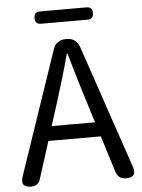

<svg xmlns="http://www.w3.org/2000/svg" viewBox="-59 -931 725 978"><g transform="rotate(-5 303.5 -442.5)"><path d="M60 0Q3 0 21 -54L237 -689Q244 -709 260.5 -721Q277 -733 298 -733H309Q330 -733 346.5 -721Q363 -709 370 -689L585 -56Q605 0 545 0Q506 0 494 -38L436 -224H302H168L108 -36Q98 0 60 0ZM191 -298H302H413L378 -410Q348 -503 304 -658H300Q273 -556 227 -410ZM183 -822Q152 -822 152 -854Q152 -885 183 -885H301H420Q451 -885 451 -854Q451 -822 420 -822Z"/></g></svg>

Font: GenSenRounded JP R
Style: Regular
Weight: 400
Version: Version 1.501;PS 1;hotconv 16.6.51;makeotf.lib2.5.65220